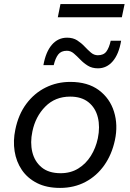

<svg xmlns="http://www.w3.org/2000/svg" viewBox="-20 -909 638 940"><path d="M274 11Q208 11 161.2 -12.8Q114.5 -36.5 87 -77Q59.5 -117.5 51.5 -168.8Q43.5 -220 55 -274.5Q70 -348.5 109 -400.8Q148 -453 203.5 -480.5Q259 -508 324 -508Q409.5 -508 463.8 -467.8Q518 -427.5 538.2 -362.2Q558.5 -297 542.5 -222.5Q527.5 -152.5 490.5 -100Q453.5 -47.5 398.2 -18.2Q343 11 274 11ZM277 -61Q326 -61 363.2 -84Q400.5 -107 424.8 -145.8Q449 -184.5 459 -232Q470.5 -288 459 -334.5Q447.5 -381 413.2 -408.5Q379 -436 323.5 -436Q250 -436 201.8 -387.2Q153.5 -338.5 138.5 -265Q127 -211 138.2 -164.5Q149.5 -118 184 -89.5Q218.5 -61 277 -61ZM459.5 -574.5Q430.5 -574.5 409.8 -587.5Q389 -600.5 372.8 -617.5Q356.5 -634.5 341.2 -647.5Q326 -660.5 307.5 -660.5Q279 -660.5 265 -642.2Q251 -624 243 -590H192.5Q204 -655 234 -689.8Q264 -724.5 308.5 -724.5Q337.5 -724.5 357.8 -711.5Q378 -698.5 394 -681.5Q410 -664.5 425.2 -651.5Q440.5 -638.5 459 -638.5Q487.5 -638.5 501 -657Q514.5 -675.5 522 -709.5H573Q562 -644 532.2 -609.2Q502.5 -574.5 459.5 -574.5ZM263 -824.5 276 -889H590L576.5 -824.5Z"/></svg>

Font: Commissioner
Style: Italic
Weight: 400
Italic angle: -12°
Designer: Kostas Bartsokas
Foundry: Kostas Bartsokas
Version: Version 1.000; ttfautohint (v1.8.3)